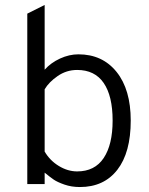

<svg xmlns="http://www.w3.org/2000/svg" viewBox="-20 -742 602 774"><path d="M302 12Q268 12 239.5 2Q211 -8 196.5 -18Q182 -28 160 -46V0H90V-687L160 -722V-461Q185 -489 222 -506Q259 -523 296 -523Q393 -523 450 -452Q507 -381 507 -256Q507 -127 453 -57.5Q399 12 302 12ZM291 -51Q362 -51 398 -105Q434 -159 434 -256Q434 -355 398 -407.5Q362 -460 291 -460Q248 -460 212.5 -435.5Q177 -411 160 -382V-131Q181 -95 217 -73Q253 -51 291 -51Z"/></svg>

Font: Overpass Light
Style: Regular
Weight: 300
Designer: Delve Withrington, Thomas Jockin
Foundry: Delve Fonts
Version: Version 3.000;DELV;Overpass